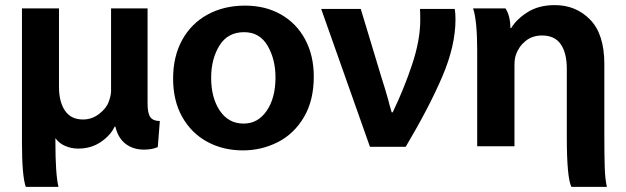

<svg xmlns="http://www.w3.org/2000/svg" viewBox="-20 -532 2451 752"><path d="M429 -36Q413 -2 375 24Q337 50 286 50Q259 50 235 39.5Q211 29 197 9V22Q197 151 209 200H81Q66 158 66 24V-499H211V-192Q211 -133 234.5 -98.5Q258 -64 305 -64Q340 -64 368.5 -86Q397 -108 406 -134Q415 -159 415 -175V-499H558V-126Q558 -88 569 -73Q580 -58 606 -58L598 44Q576 54 544 54Q501 54 471.5 31Q442 8 432 -36Z M931 57Q854 57 792 23.5Q730 -10 694 -73.5Q658 -137 658 -224Q658 -311 693.5 -375.5Q729 -440 793 -475Q857 -510 940 -510Q1020 -510 1081 -475Q1142 -440 1175.5 -377Q1209 -314 1209 -232Q1209 -138 1170 -72.5Q1131 -7 1067.5 25Q1004 57 932 57ZM935 -48Q990 -48 1024.5 -98Q1059 -148 1059 -229Q1059 -300 1028 -353Q997 -406 936 -406Q872 -406 839.5 -353.5Q807 -301 807 -227Q807 -149 841 -98.5Q875 -48 934 -48Z M1474 -229Q1487 -189 1500 -143Q1504 -126 1514 -92H1518Q1562 -183 1594 -279Q1626 -375 1626 -453Q1626 -482 1625 -497H1761Q1764 -481 1764 -456Q1764 -353 1712.5 -232.5Q1661 -112 1569 43H1429L1238 -497H1393Z M1982 -422Q2004 -458 2047.5 -485Q2091 -512 2153 -512Q2236 -512 2291.5 -455Q2347 -398 2347 -281V4Q2347 74 2348.5 122.5Q2350 171 2357 200H2218Q2200 164 2200 6V-263Q2200 -324 2176.5 -358.5Q2153 -393 2103 -393Q2065 -393 2038.5 -371.5Q2012 -350 2001 -318Q1995 -303 1995 -276V41H1849V-335Q1849 -451 1833 -499H1960Q1979 -469 1979 -422Z"/></svg>

Font: LINE Seed Sans KR Bold
Style: Regular
Weight: 700
Designer: LINE BX Design & Sandoll Inc & Dalton Maag Ltd
Foundry: Sandoll Inc.
Version: Version 1.000